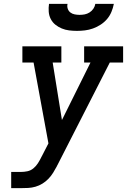

<svg xmlns="http://www.w3.org/2000/svg" viewBox="-20 -975 658 995"><path d="M38 0V-84H89Q105 -84 122 -87.5Q139 -91 153 -102.5Q167 -114 176.5 -129Q186 -144 194 -160V-162Q194 -162 194.5 -162Q195 -162 195 -162L231 -232L154 -651H96V-735H298V-651H253L301 -353L449 -651H416V-735H618V-651H549L280 -124Q279 -121 277.5 -119Q276 -117 275 -115V-114Q266 -97 255.5 -80Q245 -63 231 -48.5Q217 -34 200 -23.5Q183 -13 164 -7.5Q145 -2 126 -1Q107 0 89 0ZM379 -815Q358 -815 338 -817.5Q318 -820 300 -827.5Q282 -835 267 -847Q252 -859 243 -876.5Q234 -894 232.5 -914.5Q231 -935 234 -955H330Q327 -942 331 -930Q335 -918 344.5 -910.5Q354 -903 367 -900.5Q380 -898 392 -898Q406 -898 419 -900.5Q432 -903 444 -910.5Q456 -918 464 -930Q472 -942 474 -955H570Q566 -934 557.5 -913.5Q549 -893 535 -876.5Q521 -860 502 -847.5Q483 -835 462 -827.5Q441 -820 420 -817.5Q399 -815 379 -815Z"/></svg>

Font: Iosevka Slab Medium Extended
Style: Italic
Weight: 500
Width: 7
Italic angle: -9°
Monospace: yes
Designer: Belleve Invis
Foundry: Belleve Invis
Version: Version 11.1.0; ttfautohint (v1.8.3)